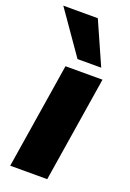

<svg xmlns="http://www.w3.org/2000/svg" viewBox="-154 -815 589 868"><g transform="rotate(20 140.5 -381.0)"><path d="M15 0 96 -508H274L193 0ZM136 -557 -7 -762H159L250 -557Z"/></g></svg>

Font: Mulish Black
Style: Italic
Weight: 900
Italic angle: -9°
Designer: Vernon Adams
Foundry: Vernon Adams
Version: Version 3.603; ttfautohint (v1.8.3)